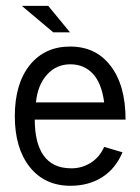

<svg xmlns="http://www.w3.org/2000/svg" viewBox="-20 -609 467 639"><path d="M140.6 -589.4 212.9 -501.5H157.2L52.7 -589.4ZM99.6 -268.1Q99.6 -268.1 326.7 -268.1Q318.4 -332 289.1 -363.5Q259.8 -395 213.9 -395Q168 -395 137.2 -361.3Q105.5 -327.1 99.6 -268.1ZM397.9 -210.9H95.7Q95.7 -133.8 124.5 -92.3Q139.2 -71.3 161.9 -60.1Q184.6 -48.8 218.3 -48.8Q252 -48.8 281.5 -66.9Q311 -85 326.7 -120.1L387.7 -102.1Q364.3 -46.9 319.3 -18.8Q274.4 9.3 214.8 9.3Q128.4 9.3 78.6 -53.7Q29.3 -116.2 29.3 -222.2Q29.3 -331.1 80.1 -393.6Q129.9 -454.1 213.4 -454.1Q297.9 -454.1 346.7 -391.6Q397.9 -326.7 397.9 -210.9Z"/></svg>

Font: Meera
Style: Regular
Weight: 400
Designer: Hussain KH and Suresh P for Swathanthra Malayalam Computing (SMC)
Version: 7.0.0+20160512